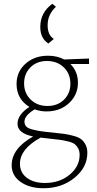

<svg xmlns="http://www.w3.org/2000/svg" viewBox="-20 -711 516 1020"><path d="M237 -480Q194 -507 194 -568Q194 -644 258 -691L277 -675Q233 -634 233 -577Q233 -525 266 -504ZM453 -400V-371H354Q394 -331 394 -272Q394 -207 346.5 -163Q299 -119 227 -119Q194 -119 164 -130Q110 -97 110 -65Q110 -50 118.5 -40Q127 -30 149 -24Q171 -18 193 -14.5Q215 -11 258 -7Q299 -3 323 0.5Q347 4 373.5 11.5Q400 19 413 30Q426 41 435 58.5Q444 76 444 101Q444 178 376 233.5Q308 289 211 289Q137 289 89.5 255.5Q42 222 42 167Q42 78 156 14Q73 -3 73 -53Q73 -102 136 -143Q68 -185 68 -265Q68 -330 115.5 -372.5Q163 -415 235 -415Q284 -415 321 -395ZM354 -266Q354 -319 319 -353Q284 -387 229 -387Q176 -387 142 -353.5Q108 -320 108 -268Q108 -216 143 -182Q178 -148 232 -148Q286 -148 320 -181.5Q354 -215 354 -266ZM403 112Q403 92 396 78.5Q389 65 378.5 56Q368 47 344.5 41Q321 35 300 32Q279 29 239 25Q224 24 196 20Q86 80 86 159Q86 206 122.5 233.5Q159 261 219 261Q297 261 350 217Q403 173 403 112Z"/></svg>

Font: EauTest Light
Style: Regular
Weight: 300
Designer: Christian Thalmann (Catharsis Fonts)
Version: Version 0.001;PS 000.001;hotconv 1.0.88;makeotf.lib2.5.64775